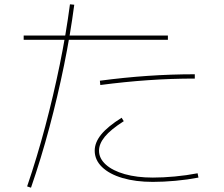

<svg xmlns="http://www.w3.org/2000/svg" viewBox="-20 -825 1040 892"><path d="M106 41Q152 -94 190 -237Q228 -380 257.5 -524Q287 -668 305 -805L325 -803Q307 -666 277.5 -521.5Q248 -377 209.5 -233Q171 -89 124 47ZM690 20Q610 20 549 2Q488 -16 454 -49Q420 -82 420 -125Q420 -163 450 -200Q480 -237 545 -278L555 -262Q494 -223 467 -190Q440 -157 440 -125Q440 -89 471.5 -60.5Q503 -32 559.5 -16Q616 0 690 0Q737 0 791.5 -5Q846 -10 898 -20L902 0Q850 10 794.5 15Q739 20 690 20ZM90 -640V-660H760V-640ZM444 -450Q557 -465 666 -472.5Q775 -480 885 -480V-460Q777 -460 668.5 -452.5Q560 -445 446 -430Z"/></svg>

Font: M PLUS 1 Thin Thin
Style: Regular
Weight: 250
Version: Version 1.001